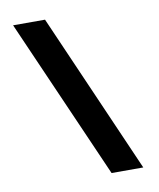

<svg xmlns="http://www.w3.org/2000/svg" viewBox="-80 -766 688 829"><g transform="rotate(-10 264.0 -351.0)"><path d="M481 0 174 -702H34L342 0Z"/></g></svg>

Font: TitilliumMaps29L
Style: 999 wt
Weight: 900
Designer: Campivisivi
Foundry: Accademia di Belle Arti di Urbino and students of MA course of Visual design